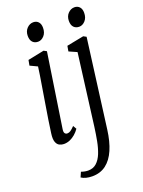

<svg xmlns="http://www.w3.org/2000/svg" viewBox="-182 -832 870 1167"><g transform="rotate(-20 253.0 -248.5)"><path d="M110 10Q95.5 10 81.8 3.2Q68 -3.5 61 -22.5Q54 -41.5 59 -77.5Q63.5 -114 71 -160.8Q78.5 -207.5 86.5 -256.8Q94.5 -306 102 -351.5Q109.5 -397 115.2 -432.8Q121 -468.5 123 -487L75.5 -509.5L82 -544L187 -565.5L205.5 -555.5L133 -78Q130 -58.5 136 -51Q142 -43.5 151.5 -43.5Q163 -43.5 173.2 -50.5Q183.5 -57.5 199.5 -74L212.5 -51.5Q200 -33.5 184 -19.8Q168 -6 149.5 2Q131 10 110 10ZM175.5 -628Q153.5 -628 140.5 -641.8Q127.5 -655.5 127.5 -682.5Q127.5 -712 145.5 -730.8Q163.5 -749.5 187 -749.5Q207 -749.5 219.5 -736.2Q232 -723 232 -698Q232 -666 214.5 -647Q197 -628 175.5 -628ZM387 18Q377.5 91.5 354.8 144.2Q332 197 295 225.2Q258 253.5 205.5 253.5Q184 253.5 165.8 248.8Q147.5 244 135 235.5L149 203.5Q161.5 208 172.8 210Q184 212 194 212Q226.5 212 248.2 192.2Q270 172.5 283.5 138.8Q297 105 305 62.8Q313 20.5 319 -24.5L378.5 -487L327.5 -509.5L333.5 -544L443.5 -565.5L462 -555.5ZM441.5 -628Q419.5 -628 406.5 -641.8Q393.5 -655.5 393.5 -682.5Q393.5 -712 411.5 -730.8Q429.5 -749.5 453 -749.5Q473 -749.5 485.5 -736.2Q498 -723 498 -698Q498 -666 480.5 -647Q463 -628 441.5 -628Z"/></g></svg>

Font: Merriweather 24pt SemiCondensed Light
Style: Italic
Weight: 300
Width: 4
Italic angle: -7.8°
Designer: Eben Sorkin
Foundry: Eben Sorkin
Version: Version 2.101